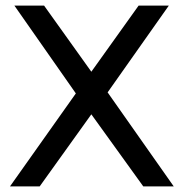

<svg xmlns="http://www.w3.org/2000/svg" viewBox="-20 -664 654 684"><path d="M137.1 -644H31.3L250.2 -331.2L15.6 0H121.4L305.4 -256.7L490.4 0H598.9L363.4 -334.9L581.4 -644H473.8L305.4 -408.5Z"/></svg>

Font: Montserrat Ace
Style: Regular
Weight: 500
Designer: Julieta Ulanovsky
Foundry: Julieta Ulanovsky
Version: Version 1